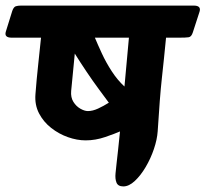

<svg xmlns="http://www.w3.org/2000/svg" viewBox="-76 -645 737 688"><path d="M-55 -532 -32 -606Q-27 -620 -19.5 -622.5Q-12 -625 0 -625H618Q646 -625 639 -603L615 -529Q610 -513 600 -511.5Q590 -510 566 -510H519Q515 -469 511.5 -435Q508 -401 504 -364.5Q500 -328 496.5 -282.5Q493 -237 489 -174Q487 -145 475.5 -111Q464 -77 446 -46.5Q428 -16 407 3.5Q386 23 366 23Q347 23 341.5 9.5Q336 -4 338 -24Q340 -44 342 -62Q344 -78 347 -106.5Q350 -135 354 -174Q336 -166 301 -154Q266 -142 231 -142Q200 -142 167.5 -153.5Q135 -165 107.5 -186.5Q80 -208 64 -238.5Q48 -269 51 -307Q55 -360 61 -415Q67 -470 71 -510H-34Q-62 -510 -55 -532ZM179 -319Q177 -296 187 -280Q197 -264 212 -255.5Q227 -247 239 -247Q256 -247 275.5 -256Q295 -265 314 -277Q300 -296 278.5 -325Q257 -354 234.5 -387.5Q212 -421 192 -453ZM264 -510Q274 -486 289 -453.5Q304 -421 324.5 -389.5Q345 -358 370 -335L386 -510Z"/></svg>

Font: Alkatra
Style: Bold
Weight: 700
Designer: Suman Bhandary
Version: Version 1.100;gftools[0.9.22]